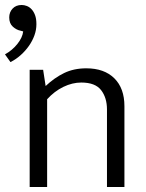

<svg xmlns="http://www.w3.org/2000/svg" viewBox="-42 -750 587 770"><path d="M147 0H77V-470H131L141 -405Q176 -438 215 -457Q254 -476 304 -476Q376 -476 416.5 -436Q457 -396 457 -324V0H387V-311Q387 -358 363.5 -388.5Q340 -419 284 -419Q248 -419 212 -401.5Q176 -384 147 -352ZM40 -627Q24 -630 9.5 -643Q-5 -656 -5 -680Q-5 -701 8.5 -715.5Q22 -730 45 -730Q55 -730 65.5 -726Q76 -722 84.5 -713Q93 -704 98.5 -689.5Q104 -675 104 -653Q104 -630 96 -608Q88 -586 74 -566Q60 -546 41 -529Q22 -512 0 -501L-22 -532Q7 -548 27.5 -573.5Q48 -599 51 -624Z"/></svg>

Font: Mukta Mahee Light
Style: Regular
Weight: 300
Designer: Shuchita Grover, Noopur Datye, Girish Dalvi, Yashodeep Gholap
Foundry: Ek Type
Version: Version 2.538;PS 1.000;hotconv 16.6.51;makeotf.lib2.5.65220;